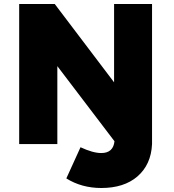

<svg xmlns="http://www.w3.org/2000/svg" viewBox="-20 -721 873 961"><path d="M741 -701H551V-309L254 -701H76V0H267V-390L553 -14C549 25 527 45 487 45C458 45 424 35 383 16L312 172C363 204 422 220 487 220C562 220 623 201 668 162C713 123 738 69 741 0Z"/></svg>

Font: Argentum Sans ExtraBold
Style: Regular
Weight: 800
Designer: Julieta Ulanovsky
Foundry: Julieta Ulanovsky
Version: Version 5.001;February 15, 2019;FontCreator 11.5.0.2425 64-b